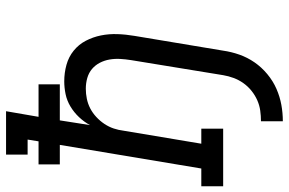

<svg xmlns="http://www.w3.org/2000/svg" viewBox="-194 -592 977 650"><g transform="rotate(-90 295.0 -266.5)"><path d="M210 202V128Q228 128 246 125.5Q264 123 281 115.5Q298 108 313 96Q328 84 339 68.5Q350 53 356.5 35.5Q363 18 366 0L417 -312Q420 -331 421 -349Q422 -367 419 -384.5Q416 -402 408 -417.5Q400 -433 387 -444Q374 -455 356.5 -460Q339 -465 320 -465Q303 -465 286 -461.5Q269 -458 253.5 -450Q238 -442 224.5 -429.5Q211 -417 201 -402Q191 -387 185.5 -370.5Q180 -354 178 -337L134 -74H185V0H-10V-74H50L130 -553H64V-625H142L148 -662H97V-735H244L225 -625H335V-553H213L197 -451Q208 -471 224 -488Q240 -505 260 -517Q280 -529 302 -533.5Q324 -538 345 -538Q374 -538 401 -530.5Q428 -523 449 -506Q470 -489 482.5 -465Q495 -441 500.5 -414Q506 -387 505 -358Q504 -329 499 -300L449 0Q445 28 435.5 55Q426 82 409.5 106Q393 130 369.5 149.5Q346 169 319.5 180.5Q293 192 265.5 197Q238 202 210 202Z"/></g></svg>

Font: Iosevka Curly Slab ExObl
Style: Regular
Weight: 400
Width: 7
Italic angle: -9°
Monospace: yes
Designer: Belleve Invis
Foundry: Belleve Invis
Version: Version 11.1.0; ttfautohint (v1.8.3)